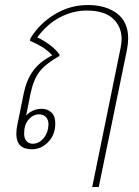

<svg xmlns="http://www.w3.org/2000/svg" viewBox="-20 -584 553 764"><path d="M460 -394Q464 -416 464 -428Q464 -478 429.5 -510Q395 -542 325 -542Q270 -542 218.5 -515Q167 -488 128 -435Q152 -425 178.5 -405Q205 -385 217 -366L216 -361Q163 -331 138.5 -300.5Q114 -270 102 -214L84 -124Q109 -151 147 -151Q169 -151 184.5 -136.5Q200 -122 200 -93Q200 -48 172 -19Q144 10 107 10Q45 10 45 -51Q45 -70 49 -87L75 -215Q85 -264 110.5 -300.5Q136 -337 188 -364Q170 -383 149.5 -396Q129 -409 99 -422L102 -433Q138 -491 198.5 -527.5Q259 -564 330 -564Q401 -564 445.5 -530.5Q490 -497 490 -431Q490 -412 485 -385L373 160H347ZM171 -71Q173 -83 173 -88Q173 -108 162.5 -118.5Q152 -129 135 -129Q112 -129 94 -108.5Q76 -88 76 -53Q76 -33 85.5 -22.5Q95 -12 111 -12Q131 -12 148 -28Q165 -44 171 -71Z"/></svg>

Font: Trirong Thin
Style: Italic
Weight: 250
Italic angle: -12°
Designer: Katatrad Team
Foundry: CadsonDemak
Version: Version 1.001